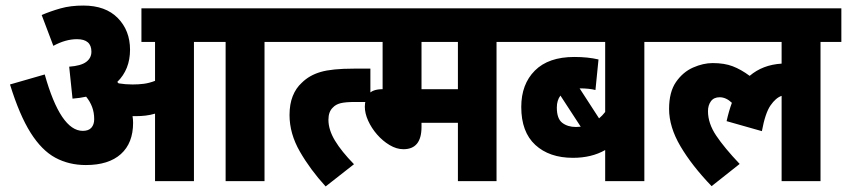

<svg xmlns="http://www.w3.org/2000/svg" viewBox="-20 -652 3048 691"><path d="M459 -210Q459 -137 415 -97.5Q371 -58 289 -58Q228 -58 179 -84.5Q130 -111 90 -174.5Q50 -238 16 -348L141 -384Q198 -181 278 -181Q299 -181 309 -192.5Q319 -204 319 -223Q319 -247 311.5 -267Q304 -287 290 -304Q267 -299 241 -297L229 -412Q271 -415 290 -429Q309 -443 309 -466Q309 -511 257 -511Q216 -511 172 -487L130 -598Q163 -612 198.5 -622Q234 -632 280 -632Q360 -632 404 -587Q448 -542 448 -473Q448 -402 402 -357Q404 -355 407 -352Q431 -348 457 -348Q479 -348 498 -350.5Q517 -353 538 -361V-501H489V-622H1007V-501H932V0H792V-501H678V0H538V-243Q521 -238 504 -236Q487 -234 470 -234Q464 -234 457 -234Q459 -222 459 -210Z M994 -622H1312V-501H994ZM1022 -238Q1022 -277 1033.5 -306Q1045 -335 1066 -354Q1093 -381 1134 -393Q1175 -405 1253 -405H1313V-285H1258Q1223 -285 1205.5 -280.5Q1188 -276 1178 -265Q1162 -250 1162 -221Q1162 -185 1185.5 -146Q1209 -107 1254 -61L1152 19Q1097 -41 1059.5 -106Q1022 -171 1022 -238Z M1767 -501V0H1628V-210H1497V-195Q1497 -115 1432 -115Q1407 -115 1382 -130Q1357 -145 1337 -168Q1317 -191 1305 -217.5Q1293 -244 1293 -268Q1293 -294 1306.5 -312.5Q1320 -331 1357 -331V-501H1268V-622H1842V-501ZM1628 -501H1497V-331H1628Z M2373 -501H2299V0H2158V-112Q2109 -84 2042 -84Q1957 -84 1906.5 -130.5Q1856 -177 1856 -267Q1856 -349 1905 -398Q1954 -447 2047 -447Q2096 -447 2134 -438L2123 -328Q2112 -331 2097.5 -332.5Q2083 -334 2066 -334L2136 -226Q2148 -236 2158 -249V-501H1829V-622H2373ZM1984 -265Q1984 -225 2003.5 -210Q2023 -195 2053 -195Q2062 -195 2070 -196L1997 -308Q1984 -291 1984 -265Z M2361 -501V-622H3008V-501H2933V0H2793V-307Q2772 -300 2753 -272.5Q2734 -245 2722 -180L2595 -216Q2603 -252 2614 -282Q2593 -302 2570 -302Q2549 -302 2538.5 -287.5Q2528 -273 2528 -252Q2528 -208 2557.5 -164Q2587 -120 2642 -62L2541 18Q2470 -56 2429 -125.5Q2388 -195 2388 -260Q2388 -321 2413 -357Q2438 -393 2474.5 -409Q2511 -425 2545 -425Q2587 -425 2617 -413.5Q2647 -402 2678 -379Q2725 -419 2793 -423V-501Z"/></svg>

Font: Noto Sans Condensed ExtraBold
Style: Italic
Weight: 800
Width: 3
Italic angle: -12°
Designer: Monotype Design Team
Foundry: Monotype Imaging Inc.
Version: Version 2.013; ttfautohint (v1.8.4.7-5d5b)